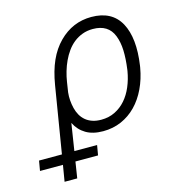

<svg xmlns="http://www.w3.org/2000/svg" viewBox="-218 -652 894 953"><g transform="rotate(-15 229.0 -175.0)"><path d="M-107.2 119.7 -98.4 68.5H19.2L75.3 -272.4Q87 -343.4 109.9 -394.5Q132.8 -445.7 169 -482.2Q239.3 -552.9 335.9 -552.9Q441.8 -552.9 485.1 -473.4Q527.7 -394.5 507.5 -256.7L506 -247.2Q496.1 -190.3 473.5 -142.9Q451 -95.5 417.8 -61.4Q384.6 -27.3 341.6 -8.5Q298.7 10.3 247.9 10.3Q194.2 10.3 159.3 -10.7Q124.3 -31.6 104.8 -70.3L83.1 68.5H199.9L191.1 119.7H74.9L61.8 203.1H-3.2L10.7 119.7ZM134.6 -138.8Q139.6 -119 149.1 -102.1Q158.7 -85.2 173.3 -73Q187.9 -60.7 207.7 -54Q227.6 -47.2 253.2 -47.2Q292.3 -47.2 323.9 -62.9Q355.5 -78.5 379.1 -105.5Q402.7 -132.5 418.1 -169Q433.6 -205.6 440.7 -247.5L441.8 -255.3Q449.2 -310 447.6 -352.3Q446 -394.5 432.9 -427.9Q407.3 -493.3 327.8 -493.3Q298.3 -493.3 273.8 -484Q249.3 -474.8 229.4 -459Q209.5 -443.2 194.1 -421.7Q178.6 -400.2 167.3 -375.7Q155.9 -351.2 148.3 -324.9Q140.6 -298.7 136.7 -273.1L128.6 -220.9Q124.3 -180.8 134.6 -138.8Z"/></g></svg>

Font: Inter P Light
Style: Italic
Weight: 300
Italic angle: 9.39999°
Designer: Rasmus Andersson
Foundry: rsms
Version: Version 3.018;git-588b23468